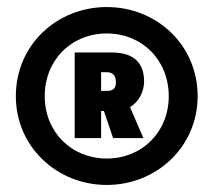

<svg xmlns="http://www.w3.org/2000/svg" viewBox="-20 -755 606 545"><path d="M283 -735C142 -735 25 -628 25 -482C25 -338 142 -230 283 -230C424 -230 541 -338 541 -482C541 -628 424 -735 283 -735ZM283 -305C183 -305 107 -380 107 -482C107 -585 183 -660 283 -660C383 -660 459 -585 459 -482C459 -380 383 -305 283 -305ZM389 -524C389 -574 362 -606 298 -606H192V-363H267V-440H275L301 -363H387L349 -451C376 -467 389 -497 389 -524ZM267 -550H284C305 -550 309 -534 309 -522C309 -507 304 -497 284 -497H267Z"/></svg>

Font: Hejaz SemiBold
Style: Regular
Weight: 600
Designer: Bandar Raffah (Arabic) and Santiago Orozco (Latin)
Foundry: Caramella and Typemade
Version: Version 1.010;hotconv 1.0.109;makeotfexe 2.5.65596